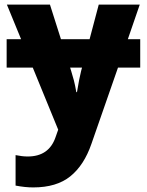

<svg xmlns="http://www.w3.org/2000/svg" viewBox="-20 -573 640 838"><path d="M125 245Q107 245 88 243Q69 241 48 237V104Q77 110 101 110Q193 110 222 27L234 -7L123 -278H9V-402H72L10 -553H198L246 -402H371L411 -553H590L538 -402H592V-278H495L379 55Q347 148 287 196.5Q227 245 125 245ZM313 -171H316Q320 -197 325.5 -224.5Q331 -252 334 -263L338 -278H286L291 -262Q297 -243 302.5 -222Q308 -201 313 -171Z"/></svg>

Font: Noto Sans Mono Black
Style: Regular
Weight: 900
Designer: Monotype Design Team
Foundry: Monotype Imaging Inc.
Version: Version 2.014